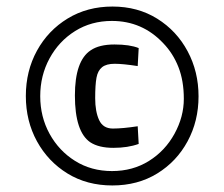

<svg xmlns="http://www.w3.org/2000/svg" viewBox="-20 -728 685 587"><path d="M553.5 -296Q520 -234 460.5 -197.5Q401 -161 323.5 -161Q246 -161 186.5 -197.5Q127 -234 93 -296Q59 -358 59 -434.5Q59 -511 93 -573Q127 -635 187 -671.5Q247 -708 324 -708Q401 -708 460.5 -671Q520 -634 553.5 -571.5Q587 -509 587 -433.5Q587 -358 553.5 -296ZM404 -288Q371 -276 326.5 -276Q282 -276 256 -293Q209 -325 209 -436Q209 -542 257 -574Q283 -592 330 -592Q377 -592 404 -581L401 -526Q356 -533 330.5 -533Q305 -533 292 -522.5Q279 -512 275 -490.5Q271 -469 271 -428Q271 -387 283 -361Q295 -335 325 -335Q355 -335 401 -342ZM479 -596Q415 -664 322 -664Q259 -664 209.5 -633Q160 -602 131.5 -549.5Q103 -497 103 -434Q103 -371 131.5 -319Q160 -267 209.5 -236Q259 -205 322.5 -205Q386 -205 435.5 -236Q485 -267 513.5 -319Q542 -371 542 -426Q542 -481 525.5 -523Q509 -565 479 -596Z"/></svg>

Font: Cairo-CLs
Style: CLs-Regular
Weight: 400
Version: Version 3.130;gftools[0.9.24]